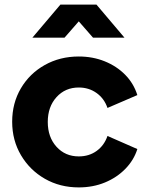

<svg xmlns="http://www.w3.org/2000/svg" viewBox="-20 -804 651 836"><path d="M323 12Q385 12 437 -9.5Q489 -31 526 -69Q563 -107 578 -155L448 -212Q434 -171 401 -147Q368 -123 323 -123Q264 -123 226 -165Q188 -207 188 -273Q188 -339 226 -381Q264 -423 323 -423Q367 -423 400.5 -399Q434 -375 448 -334L578 -390Q562 -441 525 -478.5Q488 -516 436 -537Q384 -558 323 -558Q241 -558 175 -521Q109 -484 71 -419.5Q33 -355 33 -274Q33 -193 71.5 -128Q110 -63 175.5 -25.5Q241 12 323 12ZM121 -640H261L323 -711L385 -640H522L400 -784H243Z"/></svg>

Font: Plus Jakarta Sans ExtraBold
Style: Regular
Weight: 800
Designer: Gumpita Rahayu
Foundry: Tokotype
Version: Version 2.004; ttfautohint (v1.8.3)